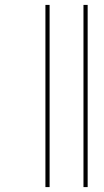

<svg xmlns="http://www.w3.org/2000/svg" viewBox="-20 -762 422 782"><path d="M165 -742H182V0H165ZM320 -742H337V0H320Z"/></svg>

Font: Poppins Devanagari Thin
Style: Regular
Weight: 100
Designer: Ninad Kale (Devanagari), Jonny Pinhorn (Latin)
Foundry: Indian Type Foundry
Version: 4.005